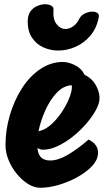

<svg xmlns="http://www.w3.org/2000/svg" viewBox="-20 -876 514 908"><path d="M170 12Q142 12 113.5 -5.5Q85 -23 60.5 -52.5Q36 -82 21 -118Q6 -154 6 -190Q6 -261 26.5 -331Q47 -401 83.5 -458Q120 -515 170 -549Q220 -583 278 -583Q304 -583 335 -567.5Q366 -552 380 -522Q418 -504 436 -468Q454 -432 450 -402Q447 -378 429 -347.5Q411 -317 383 -285.5Q355 -254 321 -227.5Q287 -201 251.5 -184.5Q216 -168 183 -168Q171 -168 157 -176Q160 -144 175.5 -130.5Q191 -117 217 -117Q255 -117 301 -144Q347 -171 399 -216Q422 -205 434 -187.5Q446 -170 443 -144Q439 -114 411.5 -86.5Q384 -59 342.5 -36.5Q301 -14 255.5 -1Q210 12 170 12ZM319 -473Q280 -471 248 -437Q216 -403 194 -353.5Q172 -304 162 -255Q195 -262 224.5 -289.5Q254 -317 276.5 -352.5Q299 -388 311 -421.5Q323 -455 319 -473ZM256 -637Q218 -637 185 -652Q152 -667 131.5 -697.5Q111 -728 111 -774Q111 -804 124 -822Q137 -840 156.5 -848Q176 -856 193 -856Q210 -856 222 -849.5Q234 -843 233 -832Q229 -786 247 -762.5Q265 -739 290 -739Q308 -739 326 -751.5Q344 -764 356 -789Q364 -804 382 -812.5Q400 -821 417 -821Q431 -821 440.5 -814.5Q450 -808 447 -794Q437 -742 407 -707Q377 -672 337 -654.5Q297 -637 256 -637Z"/></svg>

Font: Protest Riot
Style: Regular
Weight: 400
Designer: Octavio Pardo
Foundry: Ashler Design
Version: Version 2.005; ttfautohint (v1.8.4.7-5d5b)